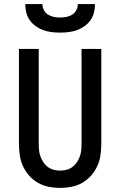

<svg xmlns="http://www.w3.org/2000/svg" viewBox="-20 -910 590 942"><path d="M275 12Q247 12 219 6.5Q191 1 166.5 -13Q142 -27 123 -48.5Q104 -70 92.5 -95.5Q81 -121 77 -149Q73 -177 73 -205V-670H170V-205Q170 -189 171.5 -173Q173 -157 178.5 -142Q184 -127 193 -113.5Q202 -100 215 -90.5Q228 -81 243.5 -77Q259 -73 275 -73Q291 -73 306.5 -77Q322 -81 335 -90.5Q348 -100 357 -113.5Q366 -127 371.5 -142Q377 -157 378.5 -173Q380 -189 380 -205V-670H477V-205Q477 -177 473 -149Q469 -121 457.5 -95.5Q446 -70 427 -48.5Q408 -27 383.5 -13Q359 1 331 6.5Q303 12 275 12ZM275 -750Q254 -750 233 -752.5Q212 -755 192.5 -762Q173 -769 155.5 -781.5Q138 -794 126 -811Q114 -828 109 -848.5Q104 -869 104 -890H188Q188 -875 195.5 -860.5Q203 -846 216 -838Q229 -830 244.5 -827Q260 -824 275 -824Q290 -824 305.5 -827Q321 -830 334 -838Q347 -846 354.5 -860.5Q362 -875 362 -890H446Q446 -869 441 -848.5Q436 -828 424 -811Q412 -794 394.5 -781.5Q377 -769 357.5 -762Q338 -755 317 -752.5Q296 -750 275 -750Z"/></svg>

Font: Lode Dark
Style: Bold
Weight: 700
Monospace: yes
Designer: Belleve Invis
Foundry: Belleve Invis
Version: Version 29.2.0; ttfautohint (v1.8.3)